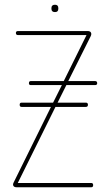

<svg xmlns="http://www.w3.org/2000/svg" viewBox="-20 -790 466 810"><path d="M71 -339Q63 -339 63 -348Q63 -357 71 -357H204L241 -431H110Q102 -431 102 -439Q102 -448 110 -448H249L345 -642H56Q47 -642 47 -651Q47 -659 56 -659H350Q360 -659 363.5 -653Q367 -647 363 -638L268 -448H381Q390 -448 390 -439Q390 -431 381 -431H260L223 -357H342Q351 -357 351 -348Q351 -339 342 -339H214L55 -18H365Q373 -18 373 -9Q373 0 365 0H50Q40 0 36.5 -6Q33 -12 38 -21L195 -339ZM197 -756Q197 -770 212 -770Q226 -770 226 -756V-753Q226 -739 212 -739Q197 -739 197 -753Z"/></svg>

Font: Libertine Sup Thin
Style: Regular
Weight: 100
Designer: Bastien Sozeau
Foundry: NBR — Bastien Sozeau
Version: Version 2.003; ttfautohint (v1.8.4.7-5d5b);gftools[0.9.33]